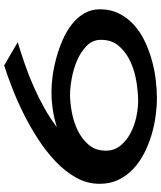

<svg xmlns="http://www.w3.org/2000/svg" viewBox="56 -831 787 939"><g transform="rotate(90 449.5 -361.5)"><path d="M878.9 -455.1Q878.9 -394.5 849.1 -340.8Q819.3 -287.1 770 -240.2Q720.7 -193.4 658.7 -153.3Q596.7 -113.3 532.2 -81.5Q467.8 -49.8 407.2 -26.4Q346.7 -2.9 299.8 11.7L186.5 -54.7Q238.3 -70.3 293.5 -89.4Q348.6 -108.4 402.8 -132.3Q457 -156.2 507.8 -184.6Q558.6 -212.9 601.6 -246.1Q517.6 -219.7 428.7 -219.7Q393.6 -219.7 350.6 -225.6Q307.6 -231.4 262.7 -243.7Q217.8 -255.9 175.3 -274.4Q132.8 -293 99.1 -319.3Q65.4 -345.7 45.4 -379.9Q25.4 -414.1 25.4 -457Q25.4 -508.8 45.9 -549.8Q66.4 -590.8 100.6 -622.1Q134.8 -653.3 179.2 -674.8Q223.6 -696.3 272 -710Q320.3 -723.6 369.1 -729.5Q418 -735.4 460 -735.4Q501 -735.4 547.9 -729Q594.7 -722.7 641.6 -708.5Q688.5 -694.3 731 -672.4Q773.4 -650.4 806.6 -619.1Q839.8 -587.9 859.4 -547.4Q878.9 -506.8 878.9 -455.1ZM473.6 -643.6Q432.6 -643.6 380.4 -635.3Q328.1 -627 282.7 -606.4Q237.3 -585.9 206.1 -550.8Q174.8 -515.6 174.8 -461.9Q174.8 -420.9 204.1 -392.1Q233.4 -363.3 275.4 -345.2Q317.4 -327.1 363.8 -318.8Q410.2 -310.5 443.4 -310.5Q481.4 -310.5 528.8 -319.3Q576.2 -328.1 617.7 -348.1Q659.2 -368.2 687.5 -400.9Q715.8 -433.6 716.8 -482.4Q717.8 -525.4 692.9 -556.2Q668 -586.9 630.9 -606.4Q593.8 -626 551.3 -634.8Q508.8 -643.6 473.6 -643.6Z"/></g></svg>

Font: Cherry Cream Soda
Style: Regular
Weight: 400
Designer: Font Diner, Inc
Foundry: Font Diner, Inc
Version: Version 1.000